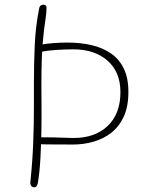

<svg xmlns="http://www.w3.org/2000/svg" viewBox="-20 -785 629 821"><path d="M148 -752Q150 -759 155 -762Q160 -765 166 -765Q171 -765 175 -762Q179 -759 179 -753Q179 -731 174.5 -702.5Q170 -674 168 -656Q161 -596 159 -541Q157 -486 157 -426Q157 -390 157.5 -338.5Q158 -287 157 -228Q156 -169 153 -111Q150 -53 142 -3Q141 2 139 6.5Q137 11 134 13.5Q131 16 127 16Q120 16 116 12.5Q112 9 110.5 3.5Q109 -2 110 -9Q119 -94 122 -174.5Q125 -255 125 -322Q125 -389 125 -432Q125 -509 128.5 -591Q132 -673 148 -752ZM152 -563Q146 -562 141 -566Q136 -570 136 -575Q136 -586 140.5 -589Q145 -592 150 -593Q175 -598 206 -600.5Q237 -603 268 -603Q324 -603 371.5 -592Q419 -581 454.5 -556.5Q490 -532 509.5 -491.5Q529 -451 529 -392Q529 -329 509 -286Q489 -243 455.5 -217Q422 -191 379.5 -179Q337 -167 292 -167Q217 -167 183 -167.5Q149 -168 142 -168.5Q135 -169 139 -169Q135 -169 133.5 -171.5Q132 -174 132 -180Q132 -191 136.5 -194.5Q141 -198 152 -198Q183 -198 208.5 -197.5Q234 -197 255.5 -196Q277 -195 295 -195Q387 -195 441 -247Q495 -299 495 -391Q495 -477 440 -525.5Q385 -574 294 -574Q259 -574 221 -571.5Q183 -569 152 -563Z"/></svg>

Font: Playpen Sans Thin
Style: Regular
Weight: 250
Designer: Laura Meseguer, Veronika Burian, José Scaglione
Foundry: TypeTogether
Version: Version 1.001